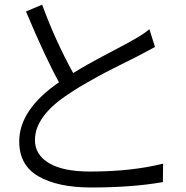

<svg xmlns="http://www.w3.org/2000/svg" viewBox="-20 -789 807 834"><path d="M628.9 -662.1C613.3 -648.4 590.8 -633.8 561.5 -617.2C548.8 -609.4 510.7 -588.9 447.3 -555.7C383.8 -522.5 334 -494.1 297.9 -471.7C247.1 -563.5 202.1 -662.1 163.1 -768.6L92.8 -739.3C149.4 -604.5 197.3 -502 236.3 -431.6C121.1 -352.5 63.5 -266.6 63.5 -174.8C63.5 -106.4 90.8 -55.7 146.5 -23.4C202.1 8.8 278.3 25.4 376 25.4C495.1 25.4 598.6 17.6 687.5 2L688.5 -78.1C598.6 -55.7 493.2 -43.9 372.1 -43.9C293.9 -43.9 234.4 -55.7 193.4 -80.1C152.3 -104.5 131.8 -137.7 131.8 -180.7C131.8 -251 181.6 -318.4 281.2 -382.8C302.7 -397.5 329.1 -414.1 360.4 -431.6C391.6 -449.2 418 -463.9 438.5 -474.6C459 -485.4 486.3 -499 521.5 -516.6L582 -546.9C585.9 -548.8 609.4 -561.5 653.3 -585Z"/></svg>

Font: Gen Shin Gothic P Normal
Style: Regular
Weight: 300
Designer: [Source Han Sans]
Ryoko NISHIZUKA  (kana & ideographs); Paul D. Hunt (Latin, Greek & Cyrillic); Wenlong ZHANG  (bopomofo
Version: Version 1.002.20150607